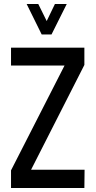

<svg xmlns="http://www.w3.org/2000/svg" viewBox="-20 -938 477 958"><path d="M188 -766 113 -918H171L213 -833L254 -918H313L237 -766ZM35 0V-88L302 -611H35V-700H401V-614L135 -91H402L401 0Z"/></svg>

Font: Stick No Bills Medium
Style: Regular
Weight: 500
Version: Version 2.000